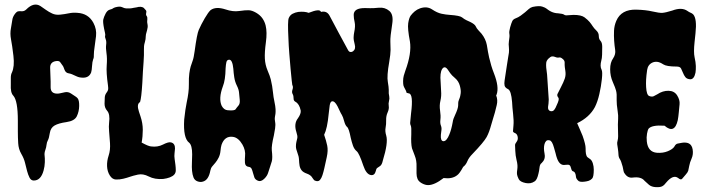

<svg xmlns="http://www.w3.org/2000/svg" viewBox="-20 -768 3027 824"><path d="M197.3 -393.6Q197.3 -366.2 225.6 -366.2Q232.4 -366.2 238.3 -367.7Q244.1 -369.1 258.3 -372.1Q272.5 -375 284.7 -366.7Q296.9 -358.4 303.2 -354.5Q309.6 -350.6 313.5 -345.7Q320.3 -336.9 319.8 -313Q319.3 -289.1 309.6 -269Q299.8 -249 265.6 -244.1Q231.4 -239.3 214.4 -229.5Q197.3 -219.7 193.8 -197.3Q190.4 -174.8 185.5 -166Q180.7 -157.2 179.7 -146.5Q178.7 -135.7 174.3 -123.5Q169.9 -111.3 171.4 -100.6Q172.9 -89.8 172.4 -71.8Q171.9 -53.7 167 -36.1Q155.3 6.8 125 6.8Q113.3 6.8 106.9 -5.4Q100.6 -17.6 96.2 -34.2Q91.8 -50.8 87.4 -69.3Q83 -87.9 71.3 -107.9Q59.6 -127.9 58.1 -153.3Q56.6 -178.7 56.6 -203.1V-250Q56.6 -335.9 37.1 -357.4Q24.4 -370.1 26.4 -406.2V-433.6Q26.4 -448.2 31.2 -457Q43 -482.4 37.6 -528.3Q32.2 -574.2 27.3 -599.1Q22.5 -624 26.9 -646.5Q31.2 -668.9 32.7 -681.6Q34.2 -694.3 42.5 -706.1Q50.8 -717.8 57.1 -719.2Q63.5 -720.7 72.3 -719.7Q84 -718.8 92.8 -727.5Q125 -759.8 153.3 -742.2Q165 -734.4 177.2 -725.6Q189.5 -716.8 204.1 -710Q218.8 -703.1 237.8 -705.1Q256.8 -707 275.4 -710.9Q293.9 -714.8 312.5 -712.9Q359.4 -710 380.9 -669.9Q395.5 -642.6 392.1 -612.8Q388.7 -583 385.7 -564.5Q382.8 -545.9 382.8 -533.7Q382.8 -521.5 381.8 -518.6Q380.9 -515.6 379.9 -513.7Q376 -502.9 375 -484.4Q374 -465.8 371.1 -457Q362.3 -434.6 336.9 -434.6Q320.3 -434.6 308.6 -440.4Q285.2 -452.1 275.4 -453.1Q261.7 -455.1 256.8 -468.8Q254.9 -473.6 252.9 -479Q251 -484.4 247.1 -488.8Q243.2 -493.2 238.8 -500.5Q234.4 -507.8 220.7 -505.9Q193.4 -502 195.3 -474.6L197.3 -418Z M680.7 0Q644.5 2.9 618.2 -10.7Q593.8 -23.4 571.8 -18.6Q549.8 -13.7 537.6 -9.3Q525.4 -4.9 509.3 -1Q493.2 2.9 477.5 2.4Q461.9 2 451.2 -15.1Q440.4 -32.2 439.5 -54.7Q438.5 -77.1 446.3 -100.6Q454.1 -124 452.1 -153.8Q450.2 -183.6 448.2 -204.6Q446.3 -225.6 448.2 -241.2Q453.1 -278.3 439.5 -293Q428.7 -305.7 428.7 -322.8Q428.7 -339.8 429.7 -350.6Q430.7 -361.3 436.5 -369.1Q442.4 -377 443.8 -382.3Q445.3 -387.7 443.4 -401.4Q435.5 -457 438 -487.3Q440.4 -517.6 437 -539.6Q433.6 -561.5 435.5 -575.7Q437.5 -589.8 433.6 -599.6Q429.7 -609.4 431.2 -613.8Q432.6 -618.2 430.7 -626.5Q428.7 -634.8 426.8 -644.5Q420.9 -673.8 423.3 -684.6Q425.8 -695.3 433.1 -709.5Q440.4 -723.6 451.2 -726.6Q461.9 -729.5 463.9 -731.4Q465.8 -733.4 473.6 -736.3Q494.1 -742.2 503.9 -737.3Q513.7 -732.4 521.5 -731.9Q529.3 -731.4 537.6 -731.9Q545.9 -732.4 553.7 -734.4L565.4 -736.3Q585.9 -742.2 596.7 -734.4Q603.5 -727.5 606.4 -723.6Q609.4 -719.7 607.4 -711.9Q605.5 -704.1 609.4 -699.2Q613.3 -694.3 612.3 -685.1Q611.3 -675.8 611.8 -671.4Q612.3 -667 613.3 -662.1Q615.2 -652.3 611.3 -638.7Q607.4 -625 606.4 -620.6Q605.5 -616.2 605.5 -612.3Q605.5 -599.6 602.1 -588.4Q598.6 -577.1 598.1 -569.8Q597.7 -562.5 597.7 -552.7V-531.2Q597.7 -519.5 596.2 -502Q594.7 -484.4 593.3 -460.4Q591.8 -436.5 590.8 -412.1Q586.9 -347.7 581.1 -330.1Q565.4 -321.3 576.2 -289.1L583 -268.6Q592.8 -239.3 592.8 -210.9Q592.8 -182.6 587.9 -156.2Q616.2 -140.6 627.9 -139.6Q656.2 -135.7 679.2 -147.5Q702.1 -159.2 712.4 -157.2Q722.7 -155.3 727.1 -147.9Q731.4 -140.6 731 -130.4Q730.5 -120.1 729 -109.4Q727.5 -98.6 729.5 -85.4Q731.4 -72.3 732.9 -60.1Q734.4 -47.9 734.4 -37.1Q734.4 -26.4 728 -19Q721.7 -11.7 709 -6.8Q696.3 -2 680.7 0Z M849.6 11.7Q839.8 14.6 827.6 10.3Q815.4 5.9 810.5 -6.3Q805.7 -18.6 804.2 -34.7Q802.7 -50.8 803.7 -69.3Q804.7 -87.9 804.7 -105.5Q804.7 -144.5 792 -155.3Q765.6 -174.8 770.5 -254.9Q775.4 -300.8 781.2 -328.1Q791 -373 790.5 -404.3Q790 -435.5 792.5 -453.1Q794.9 -470.7 798.3 -482.4Q801.8 -494.1 806.6 -506.8Q811.5 -519.5 815.4 -548.8Q825.2 -622.1 833 -639.6Q843.8 -664.1 858.9 -689.9Q874 -715.8 883.8 -724.6Q906.2 -741.2 948.2 -727.5Q979.5 -716.8 1006.3 -720.7Q1033.2 -724.6 1047.4 -724.1Q1061.5 -723.6 1079.1 -713.4Q1096.7 -703.1 1106.4 -689Q1116.2 -674.8 1120.1 -658.2Q1127 -629.9 1121.1 -586.4Q1115.2 -543 1116.7 -516.1Q1118.2 -489.3 1128.4 -465.3Q1138.7 -441.4 1142.1 -427.2Q1145.5 -413.1 1147.9 -398.9Q1150.4 -384.8 1151.9 -368.7Q1153.3 -352.5 1157.7 -332Q1162.1 -311.5 1162.6 -299.3Q1163.1 -287.1 1162.1 -279.3Q1161.1 -271.5 1159.7 -265.1Q1158.2 -258.8 1160.6 -245.6Q1163.1 -232.4 1160.6 -216.8Q1158.2 -201.2 1155.3 -186.5Q1144.5 -141.6 1146.5 -123Q1150.4 -89.8 1146.5 -75.7Q1142.6 -61.5 1139.2 -52.7Q1135.7 -43.9 1131.3 -28.3Q1127 -12.7 1113.3 0Q1099.6 12.7 1087.4 7.8Q1075.2 2.9 1071.8 -6.3Q1068.4 -15.6 1065.9 -25.4Q1063.5 -35.2 1060.1 -43Q1056.6 -50.8 1047.9 -51.8Q1032.2 -53.7 1031.2 -69.8Q1030.3 -85.9 1031.7 -98.1Q1033.2 -110.4 1030.3 -123Q1027.3 -135.7 1020.5 -147.5Q1002.9 -177.7 979.5 -180.7Q944.3 -185.5 930.7 -146.5Q927.7 -136.7 926.3 -120.6Q924.8 -104.5 918.5 -91.8Q912.1 -79.1 904.8 -70.3Q897.5 -61.5 891.1 -54.2Q884.8 -46.9 882.8 -36.1Q875 5.9 849.6 11.7ZM936.5 -397.5Q917 -344.7 931.6 -313.5Q941.4 -295.9 957 -294.9Q986.3 -292 991.2 -299.3Q996.1 -306.6 1003.4 -314.9Q1010.7 -323.2 1008.8 -340.3Q1006.8 -357.4 1005.9 -370.6Q1004.9 -383.8 996.6 -400.4Q988.3 -417 985.4 -436Q982.4 -455.1 981.4 -472.7Q977.5 -511.7 963.9 -511.7Q954.1 -511.7 951.7 -501.5Q949.2 -491.2 948.2 -474.6Q947.3 -423.8 936.5 -397.5Z M1304.7 -712.9Q1353.5 -732.4 1357.4 -716.8Q1381.8 -722.7 1393.6 -702.1Q1397.5 -695.3 1408.7 -673.8Q1419.9 -652.3 1433.1 -627.9Q1446.3 -603.5 1458 -582Q1469.7 -560.5 1473.6 -553.2Q1477.5 -545.9 1483.4 -544.9Q1489.3 -543.9 1495.1 -547.9Q1507.8 -557.6 1502.4 -577.1Q1497.1 -596.7 1497.6 -607.9Q1498 -619.1 1500 -628.9Q1505.9 -656.2 1502 -672.9Q1498 -689.5 1498 -704.1Q1498 -733.4 1545.9 -733.4Q1555.7 -733.4 1568.4 -732.9Q1581.1 -732.4 1606.4 -734.9Q1631.8 -737.3 1650.9 -721.2Q1669.9 -705.1 1663.1 -664.1Q1654.3 -608.4 1655.3 -589.4Q1656.2 -570.3 1656.2 -553.7Q1656.2 -536.1 1650.4 -502Q1639.6 -441.4 1644.5 -416Q1648.4 -393.6 1648.4 -382.8V-367.2Q1648.4 -364.3 1650.4 -354.5Q1652.3 -344.7 1649.4 -334.5Q1646.5 -324.2 1648.4 -312.5Q1650.4 -300.8 1643.6 -285.6Q1636.7 -270.5 1637.2 -252.4Q1637.7 -234.4 1634.8 -219.7Q1631.8 -205.1 1637.7 -185.5Q1646.5 -155.3 1623 -79.1Q1619.1 -60.5 1610.8 -55.2Q1602.5 -49.8 1598.6 -46.9Q1594.7 -43.9 1592.8 -34.2Q1587.9 -14.6 1572.3 -16.6Q1551.8 -19.5 1539.1 -57.6Q1521.5 -110.4 1510.7 -119.1Q1500 -127.9 1494.6 -143.6Q1489.3 -159.2 1485.4 -175.8Q1477.5 -216.8 1469.7 -223.1Q1461.9 -229.5 1457 -248Q1452.1 -266.6 1447.3 -274.4Q1442.4 -282.2 1438 -292Q1433.6 -301.8 1428.7 -311.5Q1416 -335.9 1404.3 -333Q1397.5 -331.1 1395 -315.9Q1392.6 -300.8 1390.6 -279.3Q1384.8 -216.8 1371.1 -189.5Q1379.9 -164.1 1384.3 -143.1Q1388.7 -122.1 1382.3 -93.3Q1376 -64.5 1372.1 -46.9Q1368.2 -29.3 1363.8 -16.1Q1359.4 -2.9 1353.5 3.9Q1347.7 10.7 1338.9 9.3Q1330.1 7.8 1327.1 3.9Q1324.2 0 1321.3 -3.9Q1314.5 -16.6 1297.9 -22.5Q1281.2 -28.3 1274.4 -37.1Q1267.6 -45.9 1265.6 -57.6Q1263.7 -69.3 1263.2 -83Q1262.7 -96.7 1256.3 -112.8Q1250 -128.9 1250 -139.6Q1250 -150.4 1252 -158.7Q1253.9 -167 1255.9 -175.3Q1257.8 -183.6 1252 -201.2Q1240.2 -237.3 1258.8 -260.7Q1272.5 -280.3 1270.5 -293.9Q1264.6 -322.3 1248 -331.1Q1240.2 -335.9 1240.2 -342.8Q1240.2 -357.4 1235.8 -364.7Q1231.4 -372.1 1235.4 -383.8Q1239.3 -395.5 1234.4 -403.3Q1234.4 -404.3 1231.9 -423.3Q1229.5 -442.4 1227.1 -472.2Q1224.6 -502 1221.7 -536.6Q1218.8 -571.3 1217.8 -603.5Q1213.9 -677.7 1219.2 -690.4Q1224.6 -703.1 1235.8 -709Q1247.1 -714.8 1259.8 -716.8Q1287.1 -719.7 1304.7 -712.9Z M1883.8 -3.9Q1844.7 26.4 1817.4 26.4Q1804.7 26.4 1790.5 18.6Q1776.4 10.7 1772 0Q1767.6 -10.7 1767.6 -23.9Q1767.6 -37.1 1767.6 -52.7Q1768.6 -79.1 1759.8 -100.6Q1751 -122.1 1748 -131.8Q1743.2 -152.3 1745.1 -191.4Q1746.1 -221.7 1743.2 -228Q1740.2 -234.4 1740.2 -240.2Q1740.2 -246.1 1744.1 -281.2Q1754.9 -365.2 1734.4 -367.2Q1723.6 -369.1 1724.1 -372.1Q1724.6 -375 1718.8 -385.3Q1712.9 -395.5 1711.4 -401.4Q1710 -407.2 1710 -419.9Q1710 -432.6 1712.9 -443.4Q1715.8 -454.1 1719.7 -464.8Q1747.1 -539.1 1739.3 -589.8Q1728.5 -645.5 1731.9 -668.5Q1735.4 -691.4 1742.7 -701.2Q1750 -710.9 1759.8 -719.2Q1769.5 -727.5 1783.2 -732.4Q1812.5 -742.2 1834.5 -727.5Q1856.4 -712.9 1875 -709Q1893.6 -705.1 1910.2 -704.1Q1953.1 -701.2 1962.9 -693.4Q1972.7 -685.5 1981.9 -681.2Q1991.2 -676.8 1998 -673.8Q2017.6 -664.1 2021.5 -655.3Q2025.4 -646.5 2032.2 -639.2Q2039.1 -631.8 2046.9 -623Q2064.5 -600.6 2069.3 -575.2Q2072.3 -558.6 2074.2 -545.9Q2076.2 -533.2 2079.1 -521.5Q2087.9 -483.4 2099.6 -454.1Q2123 -394.5 2111.3 -362.3L2109.4 -358.4Q2117.2 -338.9 2111.8 -316.9Q2106.4 -294.9 2104 -285.6Q2101.6 -276.4 2097.7 -264.6Q2093.8 -252.9 2088.9 -234.9Q2084 -216.8 2079.1 -203.6Q2074.2 -190.4 2068.4 -179.7Q2056.6 -158.2 2007.8 -107.4Q1992.2 -91.8 1985.8 -76.2Q1979.5 -60.5 1967.8 -51.8Q1952.1 -22.5 1941.4 -15.6Q1919.9 1 1883.8 -3.9ZM1870.1 -434.6 1873 -378.9Q1875 -355.5 1870.1 -335.4Q1865.2 -315.4 1868.7 -293Q1872.1 -270.5 1870.1 -254.9Q1868.2 -239.3 1872.1 -229.5Q1876 -219.7 1874.5 -209.5Q1873 -199.2 1872.1 -189.5Q1870.1 -164.1 1881.8 -162.1Q1889.6 -161.1 1896.5 -169.4Q1903.3 -177.7 1908.2 -190.4Q1917 -210.9 1922.9 -244.1Q1924.8 -257.8 1932.6 -273.4Q1946.3 -302.7 1946.3 -315.9Q1946.3 -329.1 1947.3 -332.5Q1948.2 -335.9 1949.7 -339.8Q1951.2 -343.8 1953.1 -348.6Q1955.1 -353.5 1957 -366.7Q1959 -379.9 1953.6 -399.9Q1948.2 -419.9 1933.1 -432.6Q1918 -445.3 1912.1 -454.1Q1906.2 -462.9 1901.4 -469.7Q1891.6 -483.4 1882.8 -477.5Q1870.1 -467.8 1870.1 -434.6Z M2410.2 -702.1 2441.4 -704.1Q2474.6 -704.1 2488.8 -693.4Q2502.9 -682.6 2510.3 -673.8Q2517.6 -665 2523.4 -655.8Q2529.3 -646.5 2539.6 -636.7Q2549.8 -627 2549.8 -613.8Q2549.8 -600.6 2557.1 -592.8Q2564.5 -585 2564.5 -567.4Q2564.5 -549.8 2564 -533.7Q2563.5 -517.6 2560.5 -507.3Q2557.6 -497.1 2557.6 -486.8Q2557.6 -476.6 2562 -468.3Q2566.4 -460 2563 -428.2Q2559.6 -396.5 2552.2 -364.3Q2544.9 -332 2533.2 -308.6Q2509.8 -264.6 2457 -239.3Q2461.9 -227.5 2468.3 -213.4Q2474.6 -199.2 2480.5 -184.6Q2493.2 -148.4 2493.2 -132.3Q2493.2 -116.2 2494.6 -108.9Q2496.1 -101.6 2498 -97.7Q2500 -93.8 2503.4 -91.8Q2506.8 -89.8 2513.7 -84.5Q2520.5 -79.1 2524.4 -66.4Q2528.3 -53.7 2528.3 -40Q2528.3 -8.8 2521 -1.5Q2513.7 5.9 2505.4 8.3Q2497.1 10.7 2488.3 11.7Q2465.8 14.6 2460 5.9Q2452.1 -2 2451.7 -10.3Q2451.2 -18.6 2448.2 -24.9Q2445.3 -31.2 2439.5 -32.7Q2433.6 -34.2 2431.2 -44.9Q2428.7 -55.7 2424.3 -59.1Q2419.9 -62.5 2406.2 -60.5Q2381.8 -55.7 2370.1 -89.8Q2367.2 -97.7 2364.3 -110.4Q2361.3 -123 2357.4 -134.8Q2349.6 -163.1 2339.4 -165.5Q2329.1 -168 2324.2 -163.1Q2319.3 -158.2 2316.9 -149.9Q2314.5 -141.6 2314.5 -131.3Q2314.5 -121.1 2316.9 -109.4Q2319.3 -97.7 2317.4 -89.8Q2315.4 -82 2312 -77.1Q2308.6 -72.3 2304.7 -68.4Q2296.9 -63.5 2295.4 -48.8Q2293.9 -34.2 2291 -23.4Q2285.2 2.9 2275.4 9.8Q2265.6 16.6 2255.9 18.1Q2246.1 19.5 2236.3 17.6Q2211.9 12.7 2206.1 0.5Q2200.2 -11.7 2199.2 -18.1Q2198.2 -24.4 2198.7 -30.3Q2199.2 -36.1 2200.2 -43Q2201.2 -49.8 2200.7 -59.1Q2200.2 -68.4 2196.3 -84Q2192.4 -99.6 2191.4 -121.1L2190.4 -146.5Q2190.4 -150.4 2197.3 -159.7Q2204.1 -168.9 2201.7 -181.2Q2199.2 -193.4 2190.4 -196.8Q2181.6 -200.2 2181.6 -205.1Q2181.6 -210 2183.6 -229.5Q2185.5 -249 2182.1 -278.3Q2178.7 -307.6 2177.7 -330.1Q2173.8 -378.9 2160.6 -385.3Q2147.5 -391.6 2145.5 -400.9Q2143.6 -410.2 2145.5 -421.9Q2147.5 -433.6 2149.9 -451.2Q2152.3 -468.8 2155.3 -486.8Q2158.2 -504.9 2160.6 -520.5Q2163.1 -536.1 2164.1 -542Q2165 -547.9 2164.6 -553.2Q2164.1 -558.6 2164.1 -563.5Q2162.1 -579.1 2164.1 -590.8Q2168 -613.3 2166 -622.6Q2164.1 -631.8 2169.4 -650.9Q2174.8 -669.9 2178.7 -677.7Q2182.6 -685.5 2193.4 -689.5Q2204.1 -693.4 2214.4 -700.7Q2224.6 -708 2233.4 -715.3Q2242.2 -722.7 2249 -729Q2255.9 -735.4 2265.6 -738.3Q2293.9 -744.1 2307.1 -739.7Q2320.3 -735.4 2326.2 -730.5Q2332 -725.6 2340.3 -720.7Q2348.6 -715.8 2357.9 -713.4Q2367.2 -710.9 2375 -710.9Q2395.5 -709 2399.9 -705.6Q2404.3 -702.1 2410.2 -702.1ZM2329.1 -429.7 2335 -340.8Q2335 -332 2334 -323.7Q2333 -315.4 2332 -308.6Q2331.1 -293.9 2342.8 -291Q2352.5 -289.1 2358.4 -296.4Q2364.3 -303.7 2369.1 -316.4Q2380.9 -340.8 2377 -347.7Q2369.1 -357.4 2372.6 -364.7Q2376 -372.1 2387.2 -393.6Q2398.4 -415 2403.8 -430.7Q2409.2 -446.3 2406.2 -464.4Q2403.3 -482.4 2403.3 -489.3V-500Q2403.3 -507.8 2396 -514.2Q2388.7 -520.5 2385.7 -521Q2382.8 -521.5 2380.9 -521.5Q2372.1 -519.5 2364.3 -522.9Q2356.4 -526.4 2349.6 -525.9Q2342.8 -525.4 2334 -516.6Q2325.2 -507.8 2324.2 -498.5Q2323.2 -489.3 2324.2 -477.5Q2329.1 -442.4 2329.1 -429.7Z M2632.8 -183.6 2631.8 -233.4Q2631.8 -247.1 2632.8 -258.8Q2633.8 -271.5 2630.9 -290Q2626 -322.3 2626.5 -337.4Q2627 -352.5 2626.5 -361.8Q2626 -371.1 2624 -378.9Q2621.1 -390.6 2609.9 -416Q2598.6 -441.4 2598.6 -470.7Q2598.6 -500 2611.3 -517.6Q2623 -535.2 2620.1 -553.7Q2617.2 -572.3 2615.7 -593.3Q2614.3 -614.3 2615.2 -636.2Q2616.2 -658.2 2625 -678.7Q2646.5 -728.5 2710.9 -726.6Q2751 -725.6 2780.3 -718.8Q2809.6 -711.9 2823.2 -712.9Q2836.9 -713.9 2865.2 -722.7Q2906.2 -738.3 2930.7 -720.7Q2937.5 -715.8 2943.8 -713.4Q2950.2 -710.9 2955.1 -706.1Q2971.7 -687.5 2964.8 -625Q2962.9 -606.4 2960.9 -587.9Q2956.1 -543.9 2960.9 -522.5Q2965.8 -501 2966.3 -484.9Q2966.8 -468.8 2964.8 -456.1Q2959 -427.7 2942.4 -427.7Q2927.7 -428.7 2921.4 -437Q2915 -445.3 2911.1 -455.6Q2907.2 -465.8 2902.8 -474.1Q2898.4 -482.4 2883.8 -482.4Q2840.8 -482.4 2826.7 -491.7Q2812.5 -501 2801.8 -502.4Q2791 -503.9 2781.2 -500Q2760.7 -491.2 2757.3 -467.8Q2753.9 -444.3 2752.9 -426.8Q2752 -409.2 2752.9 -394.5Q2754.9 -360.4 2766.1 -356Q2777.3 -351.6 2785.2 -355Q2793 -358.4 2800.8 -363.3Q2824.2 -378.9 2849.1 -378.4Q2874 -377.9 2886.2 -358.4Q2898.4 -338.9 2896.5 -320.8Q2894.5 -302.7 2893.1 -285.2Q2891.6 -267.6 2888.7 -252Q2875 -191.4 2832 -228.5Q2776.4 -232.4 2762.7 -214.8Q2759.8 -210 2756.8 -194.3Q2753.9 -178.7 2755.9 -161.1Q2760.7 -115.2 2799.8 -112.3Q2825.2 -110.4 2846.2 -119.1Q2867.2 -127.9 2874 -138.7Q2879.9 -150.4 2888.7 -151.9Q2897.5 -153.3 2904.3 -154.8Q2911.1 -156.2 2918 -156.2Q2924.8 -156.2 2931.6 -154.3Q2949.2 -148.4 2952.6 -127Q2956.1 -105.5 2948.2 -87.9Q2940.4 -70.3 2938 -56.2Q2935.5 -42 2933.6 -35.2Q2931.6 -28.3 2922.4 -18.1Q2913.1 -7.8 2907.7 -1Q2902.3 5.9 2890.6 -3.9Q2869.1 -20.5 2838.9 15.6Q2831.1 26.4 2822.3 31.2Q2813.5 36.1 2794.9 35.2Q2776.4 34.2 2765.6 25.4Q2754.9 16.6 2746.1 7.8Q2731.4 -10.7 2695.3 -5.9Q2673.8 -2.9 2660.2 -24.4Q2657.2 -27.3 2655.8 -35.2Q2654.3 -43 2652.3 -52.7Q2645.5 -78.1 2640.1 -85.4Q2634.8 -92.8 2634.3 -104.5Q2633.8 -116.2 2631.8 -129.4Q2629.9 -142.6 2628.9 -148.9Q2627.9 -155.3 2630.4 -164.1Q2632.8 -172.9 2632.8 -183.6Z"/></svg>

Font: Creepster Caps
Style: Regular
Weight: 400
Designer: Font Diner, Inc
Foundry: Font Diner, Inc
Version: Version 1.000